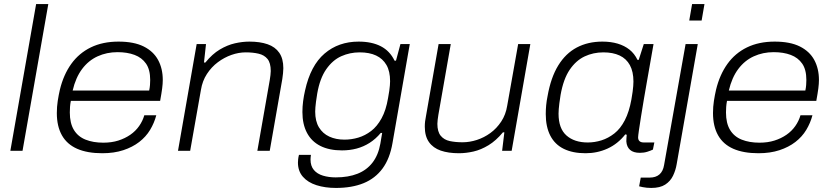

<svg xmlns="http://www.w3.org/2000/svg" viewBox="-20 -743 4099 946"><path d="M31 0 158 -723H218L91 0Z M484 12Q410 12 360 -10Q310 -32 285 -76.5Q260 -121 260 -186Q260 -217 264.5 -246Q269 -275 275 -301Q293 -375 331 -428Q369 -481 427.5 -509.5Q486 -538 564 -538Q640 -538 688 -514Q736 -490 759 -447.5Q782 -405 782 -349Q782 -331 779 -307.5Q776 -284 769 -246H329Q326 -230 325 -216.5Q324 -203 324 -189Q324 -136 344 -103Q364 -70 401.5 -55Q439 -40 489 -40Q530 -40 563 -50.5Q596 -61 622 -79Q648 -97 665.5 -122Q683 -147 691 -175H750Q740 -137 719.5 -103Q699 -69 666 -43.5Q633 -18 587.5 -3Q542 12 484 12ZM338 -297H715Q718 -311 719 -324Q720 -337 720 -349Q720 -400 699.5 -429.5Q679 -459 643 -472.5Q607 -486 559 -486Q506 -486 461 -465.5Q416 -445 384.5 -403Q353 -361 338 -297Z M857 0 949 -526H995L985 -435H992Q1026 -477 1063 -499Q1100 -521 1137 -529.5Q1174 -538 1209 -538Q1261 -538 1298.5 -525Q1336 -512 1356 -483Q1376 -454 1376 -407Q1376 -395 1374.5 -382Q1373 -369 1371 -354L1309 0H1248L1309 -348Q1311 -361 1312.5 -372.5Q1314 -384 1314 -393Q1314 -433 1298 -452.5Q1282 -472 1254 -478.5Q1226 -485 1191 -485Q1156 -485 1120.5 -472.5Q1085 -460 1053.5 -436.5Q1022 -413 999.5 -378.5Q977 -344 970 -300L917 0Z M1635 183Q1582 183 1539.5 169.5Q1497 156 1472.5 128Q1448 100 1448 58Q1448 51 1449 41.5Q1450 32 1453 20H1512Q1511 27 1510.5 32.5Q1510 38 1510 43Q1510 75 1526.5 94.5Q1543 114 1571.5 122.5Q1600 131 1634 131Q1696 131 1741.5 113Q1787 95 1815.5 58Q1844 21 1854 -35Q1856 -49 1858.5 -62Q1861 -75 1863 -88H1856Q1831 -58 1801 -39Q1771 -20 1737 -11Q1703 -2 1665 -2Q1602 -2 1558.5 -24Q1515 -46 1492.5 -88.5Q1470 -131 1470 -191Q1470 -218 1473.5 -244.5Q1477 -271 1483 -297Q1510 -420 1579 -479Q1648 -538 1747 -538Q1812 -538 1856.5 -515Q1901 -492 1924 -444H1931L1953 -526H1999L1914 -39Q1901 38 1865 87Q1829 136 1771.5 159.5Q1714 183 1635 183ZM1677 -55Q1712 -55 1745.5 -65Q1779 -75 1808.5 -97.5Q1838 -120 1860 -160Q1882 -200 1892 -260Q1896 -281 1898 -296Q1900 -311 1901 -322.5Q1902 -334 1902 -343Q1902 -392 1884 -423Q1866 -454 1833 -469.5Q1800 -485 1752 -485Q1704 -485 1661.5 -466Q1619 -447 1587.5 -402Q1556 -357 1543 -282Q1539 -258 1537 -242Q1535 -226 1534 -214.5Q1533 -203 1533 -193Q1533 -146 1551.5 -115.5Q1570 -85 1602.5 -70Q1635 -55 1677 -55Z M2241 12Q2189 12 2151.5 -1Q2114 -14 2093.5 -43Q2073 -72 2073 -119Q2073 -132 2074.5 -145Q2076 -158 2079 -172L2141 -526H2201L2140 -178Q2138 -165 2136.5 -153.5Q2135 -142 2135 -133Q2135 -94 2151.5 -74Q2168 -54 2196 -48Q2224 -42 2259 -42Q2294 -42 2329.5 -53.5Q2365 -65 2396 -87.5Q2427 -110 2449.5 -144Q2472 -178 2479 -222L2533 -526H2593L2501 0H2454L2465 -91H2458Q2424 -50 2387 -27.5Q2350 -5 2313 3.5Q2276 12 2241 12Z M2865 12Q2802 12 2758 -9.5Q2714 -31 2691.5 -74.5Q2669 -118 2669 -181Q2669 -202 2671 -224Q2673 -246 2678 -270Q2694 -361 2730.5 -420.5Q2767 -480 2822 -509Q2877 -538 2948 -538Q2990 -538 3023.5 -528Q3057 -518 3081.5 -498.5Q3106 -479 3121 -448H3127L3152 -526H3200L3180 -412Q3175 -383 3167.5 -341Q3160 -299 3152.5 -254.5Q3145 -210 3138.5 -169.5Q3132 -129 3128 -101Q3124 -73 3124 -66Q3124 -54 3131 -47.5Q3138 -41 3153 -41H3204L3197 -6Q3187 -1 3170 4.5Q3153 10 3133 10Q3101 10 3084.5 -4.5Q3068 -19 3066 -46Q3066 -53 3066.5 -61.5Q3067 -70 3068 -79L3061 -81Q3024 -34 2973.5 -11Q2923 12 2865 12ZM2876 -41Q2910 -41 2943.5 -51.5Q2977 -62 3007 -85.5Q3037 -109 3058.5 -150.5Q3080 -192 3091 -253Q3095 -275 3097 -291Q3099 -307 3100 -319Q3101 -331 3101 -341Q3101 -390 3083.5 -422Q3066 -454 3033 -469.5Q3000 -485 2953 -485Q2903 -485 2860.5 -465Q2818 -445 2787 -399.5Q2756 -354 2742 -275Q2738 -251 2736 -234Q2734 -217 2733 -205.5Q2732 -194 2732 -183Q2732 -110 2771 -75.5Q2810 -41 2876 -41Z M3376 -642 3390 -723H3451L3437 -642ZM3189 183Q3178 183 3167 182Q3156 181 3146.5 179Q3137 177 3129 175L3137 132H3181Q3211 132 3229 116.5Q3247 101 3252 70L3358 -526H3418L3314 66Q3309 96 3296 123Q3283 150 3257.5 166.5Q3232 183 3189 183Z M3717 12Q3643 12 3593 -10Q3543 -32 3518 -76.5Q3493 -121 3493 -186Q3493 -217 3497.5 -246Q3502 -275 3508 -301Q3526 -375 3564 -428Q3602 -481 3660.5 -509.5Q3719 -538 3797 -538Q3873 -538 3921 -514Q3969 -490 3992 -447.5Q4015 -405 4015 -349Q4015 -331 4012 -307.5Q4009 -284 4002 -246H3562Q3559 -230 3558 -216.5Q3557 -203 3557 -189Q3557 -136 3577 -103Q3597 -70 3634.5 -55Q3672 -40 3722 -40Q3763 -40 3796 -50.5Q3829 -61 3855 -79Q3881 -97 3898.5 -122Q3916 -147 3924 -175H3983Q3973 -137 3952.5 -103Q3932 -69 3899 -43.5Q3866 -18 3820.5 -3Q3775 12 3717 12ZM3571 -297H3948Q3951 -311 3952 -324Q3953 -337 3953 -349Q3953 -400 3932.5 -429.5Q3912 -459 3876 -472.5Q3840 -486 3792 -486Q3739 -486 3694 -465.5Q3649 -445 3617.5 -403Q3586 -361 3571 -297Z"/></svg>

Font: Archivo SemiExpanded ExtraLight
Style: Italic
Weight: 250
Width: 6
Italic angle: -10°
Designer: Hector Gatti
Foundry: Omnibus-Type
Version: Version 2.001